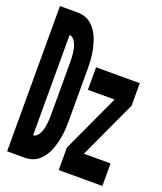

<svg xmlns="http://www.w3.org/2000/svg" viewBox="-136 -824 772 913"><g transform="rotate(20 250.0 -367.5)"><path d="M9 0V-735H99Q118 -735 136 -729Q154 -723 168.5 -710.5Q183 -698 193.5 -682Q204 -666 211 -648Q218 -630 222.5 -612Q227 -594 230 -575Q233 -556 234 -537Q235 -518 235 -498V-237Q235 -217 234 -198Q233 -179 230 -160Q227 -141 222.5 -123Q218 -105 211 -87Q204 -69 193.5 -53Q183 -37 168.5 -24.5Q154 -12 136 -6Q118 0 99 0ZM99 -114Q110 -114 118.5 -123Q127 -132 132 -143Q137 -154 139.5 -165.5Q142 -177 143.5 -189Q145 -201 145.5 -213Q146 -225 146 -237V-499Q146 -510 145.5 -522Q145 -534 143.5 -546Q142 -558 139.5 -569.5Q137 -581 132 -592Q127 -603 118.5 -612Q110 -621 99 -621ZM270 0V-114L405 -406H270V-520H491V-406L356 -114H491V0Z"/></g></svg>

Font: Iosevka Heavy
Style: Regular
Weight: 900
Monospace: yes
Designer: Belleve Invis
Foundry: Belleve Invis
Version: Version 32.5.0; ttfautohint (v1.8.4)